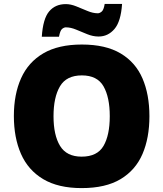

<svg xmlns="http://www.w3.org/2000/svg" viewBox="-20 -953 837 983"><path d="M745 -358Q745 -247 709.5 -164.5Q674 -82 597.5 -36Q521 10 398 10Q278 10 201 -36Q124 -82 87.5 -165Q51 -248 51 -359Q51 -470 88 -552.5Q125 -635 202 -680Q279 -725 399 -725Q521 -725 597.5 -679.5Q674 -634 709.5 -551.5Q745 -469 745 -358ZM254 -358Q254 -261 287.5 -206Q321 -151 398 -151Q478 -151 510 -206Q542 -261 542 -358Q542 -455 510 -511Q478 -567 399 -567Q320 -567 287 -511Q254 -455 254 -358ZM194 -765Q200 -857 231.5 -894.5Q263 -932 317 -932Q342 -932 370.5 -920.5Q399 -909 427.5 -897Q456 -885 481 -885Q490 -885 500.5 -893.5Q511 -902 516 -933H605Q599 -843 566 -804.5Q533 -766 485 -766Q456 -766 426.5 -778Q397 -790 369.5 -801.5Q342 -813 317 -813Q308 -813 298 -805Q288 -797 282 -765Z"/></svg>

Font: Noto Sans Telugu Black
Style: Regular
Weight: 900
Designer: Jelle Bosma - Monotype Design Team
Foundry: Monotype Imaging Inc.
Version: Version 2.005; ttfautohint (v1.8.4.7-5d5b)